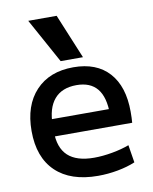

<svg xmlns="http://www.w3.org/2000/svg" viewBox="-88 -856 743 932"><g transform="rotate(-10 283.0 -390.0)"><path d="M320 10Q185 10 112 -60Q39 -130 39 -260Q39 -386 106.5 -458Q174 -530 292 -530Q406 -530 467.5 -462Q529 -394 529 -269Q529 -256 528.5 -240Q528 -224 527 -215H99V-300H445L428 -274Q428 -359 394 -400.5Q360 -442 292 -442Q220 -442 182.5 -398Q145 -354 145 -270V-240Q145 -159 187.5 -119.5Q230 -80 316 -80Q358 -80 405.5 -88.5Q453 -97 490 -111L504 -24Q466 -8 417.5 1Q369 10 320 10ZM237 -570 116 -790H256L347 -570Z"/></g></svg>

Font: M PLUS 1 Medium
Style: Regular
Weight: 500
Designer: Coji Morishita
Foundry: UNDERFOREST DESIGN
Version: Version 1.001